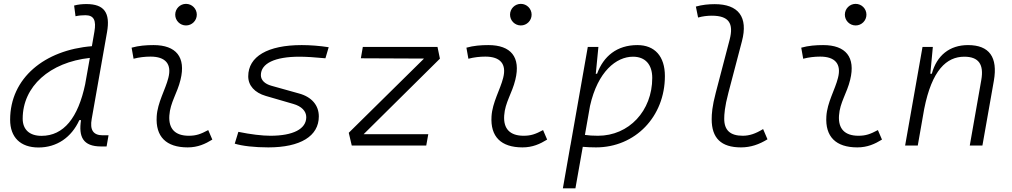

<svg xmlns="http://www.w3.org/2000/svg" viewBox="-20 -764 5313 1008"><path d="M182.1 10.3C278.3 10.3 355 -42.5 396.5 -133.3H405.3C392.1 -46.4 415 4.9 510.7 4.9H539.6L549.8 -53.7H519.5C468.8 -53.7 451.2 -82.5 461.4 -139.2L542 -595.7C559.6 -696.3 527.8 -742.7 433.6 -742.7C412.1 -742.7 390.6 -740.7 369.1 -734.9L376.5 -678.7C393.6 -682.6 411.1 -684.1 428.2 -684.1C473.6 -684.1 485.8 -656.2 475.6 -597.7L462.4 -521.5C214.4 -501.5 33.2 -354.5 33.2 -135.3C33.2 -43 87.4 10.3 182.1 10.3ZM427.7 -324.2C390.1 -145 314.5 -50.8 197.8 -50.8C135.3 -50.8 99.1 -83.5 99.1 -141.1C99.1 -310.5 241.2 -437 451.7 -460L427.7 -325.2Z M1073.2 -81.1C1033.2 -59.6 1009.3 -51.3 971.2 -51.3C899.9 -51.3 864.3 -87.4 869.1 -157.7C873.5 -225.6 911.1 -275.4 927.7 -345.2C957 -463.9 904.8 -527.3 786.1 -527.3C747.6 -527.3 709 -524.4 670.9 -513.7L681.2 -455.6C710.9 -463.4 740.7 -466.8 770.5 -466.8C848.6 -466.8 882.8 -428.2 863.8 -355C848.6 -293.9 807.1 -226.1 802.7 -153.3C795.9 -46.4 852.5 9.8 965.3 9.8C1018.6 9.8 1057.6 -8.3 1094.7 -31.2ZM956.5 -630.4C987.8 -630.4 1013.2 -655.8 1013.2 -687C1013.2 -718.3 987.8 -743.7 956.5 -743.7C925.3 -743.7 899.9 -718.3 899.9 -687C899.9 -655.8 925.3 -630.4 956.5 -630.4Z M1388.7 9.8C1557.1 9.8 1653.8 -49.3 1653.8 -152.8C1653.8 -211.4 1616.2 -255.4 1549.3 -273.4L1405.8 -313.5C1370.1 -323.2 1349.6 -343.3 1349.6 -369.6C1349.6 -431.2 1423.3 -466.3 1551.8 -466.3C1584.5 -466.3 1634.3 -463.4 1688.5 -458L1705.6 -516.1C1659.2 -523.4 1607.9 -527.3 1564 -527.3C1385.3 -527.3 1283.2 -467.3 1283.2 -363.3C1283.2 -314.9 1316.9 -277.3 1375.5 -260.3L1520 -218.3C1563 -206.1 1587.9 -180.7 1587.9 -148.9C1587.9 -86.9 1519 -51.3 1399.4 -51.3C1356.4 -51.3 1295.4 -58.6 1231.4 -71.8L1212.4 -9.8C1251.5 2.4 1315.9 9.8 1388.7 9.8Z M2289.6 -456.1 2276.9 -517.6H1884.8L1874.5 -458L2206.1 -456.5L1811 -66.9L1826.7 0H2217.8L2228.5 -59.6H1889.2Z M2831.1 -81.1C2791 -59.6 2767.1 -51.3 2729 -51.3C2657.7 -51.3 2622.1 -87.4 2627 -157.7C2631.3 -225.6 2668.9 -275.4 2685.5 -345.2C2714.8 -463.9 2662.6 -527.3 2543.9 -527.3C2505.4 -527.3 2466.8 -524.4 2428.7 -513.7L2439 -455.6C2468.8 -463.4 2498.5 -466.8 2528.3 -466.8C2606.4 -466.8 2640.6 -428.2 2621.6 -355C2606.4 -293.9 2564.9 -226.1 2560.5 -153.3C2553.7 -46.4 2610.4 9.8 2723.1 9.8C2776.4 9.8 2815.4 -8.3 2852.5 -31.2ZM2714.4 -630.4C2745.6 -630.4 2771 -655.8 2771 -687C2771 -718.3 2745.6 -743.7 2714.4 -743.7C2683.1 -743.7 2657.7 -718.3 2657.7 -687C2657.7 -655.8 2683.1 -630.4 2714.4 -630.4Z M3001 224.6 3039.6 6.8C3062.5 8.8 3085.9 9.8 3108.9 9.8C3314.9 9.8 3470.7 -151.4 3470.7 -364.7C3470.7 -468.3 3417.5 -527.3 3326.2 -527.3C3218.8 -527.3 3148.4 -468.8 3114.7 -377H3107.4L3108.4 -381.8L3121.6 -517.6H3065.9L2975.1 -2L2974.1 -0.5C2974.1 -0.5 2974.6 -0.5 2974.6 -0.5L2935.1 224.6ZM3050.8 -55.7 3077.6 -208C3118.2 -389.2 3215.8 -466.3 3303.2 -466.3C3367.2 -466.3 3404.3 -425.8 3404.3 -355C3404.3 -181.6 3281.7 -51.3 3119.6 -51.3C3093.3 -51.3 3069.8 -52.7 3050.8 -55.7Z M3870.1 9.8C3921.4 9.8 3965.8 -5.9 4009.3 -32.7L3986.3 -86.4C3946.3 -62 3914.6 -51.3 3879.4 -51.3C3813.5 -51.3 3781.7 -80.6 3782.2 -141.6C3782.2 -162.1 3784.2 -202.1 3804.2 -277.3L3875 -546.9C3909.2 -675.3 3856.4 -742.2 3732.4 -742.2C3699.2 -742.2 3666 -738.8 3633.3 -729.5L3645 -671.9C3668.9 -678.7 3693.4 -681.6 3716.8 -681.6C3806.6 -681.6 3833 -641.6 3810.5 -555.2L3737.8 -277.3C3718.8 -206.1 3716.3 -165 3716.3 -138.2C3716.3 -38.6 3766.1 9.8 3870.1 9.8Z M4588.9 -81.1C4548.8 -59.6 4524.9 -51.3 4486.8 -51.3C4415.5 -51.3 4379.9 -87.4 4384.8 -157.7C4389.2 -225.6 4426.8 -275.4 4443.4 -345.2C4472.7 -463.9 4420.4 -527.3 4301.8 -527.3C4263.2 -527.3 4224.6 -524.4 4186.5 -513.7L4196.8 -455.6C4226.6 -463.4 4256.3 -466.8 4286.1 -466.8C4364.3 -466.8 4398.4 -428.2 4379.4 -355C4364.3 -293.9 4322.8 -226.1 4318.4 -153.3C4311.5 -46.4 4368.2 9.8 4481 9.8C4534.2 9.8 4573.2 -8.3 4610.4 -31.2ZM4472.2 -630.4C4503.4 -630.4 4528.8 -655.8 4528.8 -687C4528.8 -718.3 4503.4 -743.7 4472.2 -743.7C4440.9 -743.7 4415.5 -718.3 4415.5 -687C4415.5 -655.8 4440.9 -630.4 4472.2 -630.4Z M4731.9 0H4798.3L4832 -191.9C4872.6 -396.5 4949.7 -466.3 5042.5 -466.3C5118.7 -466.3 5146 -425.3 5131.8 -344.2L5071.3 0H5137.7L5197.8 -340.3C5219.2 -463.4 5174.3 -527.3 5062 -527.3C4965.3 -527.3 4897.9 -472.7 4872.1 -377H4864.3L4877.4 -517.6H4823.2Z"/></svg>

Font: Cascadia Mono NF Light
Style: Italic
Weight: 300
Italic angle: -10°
Monospace: yes
Designer: Aaron Bell
Foundry: Saja Typeworks
Version: Version 2404.023